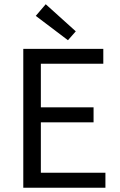

<svg xmlns="http://www.w3.org/2000/svg" viewBox="-20 -887 567 907"><path d="M90 0V-656H468V-586H173V-380H422V-309H173V-71H478V0ZM301 -697 149 -812 196 -867 338 -739Z"/></svg>

Font: Source Sans Pro
Style: Regular
Weight: 400
Designer: Paul D. Hunt
Foundry: Adobe Systems Incorporated
Version: Version 2.021;PS 2.000;hotconv 1.0.86;makeotf.lib2.5.63406